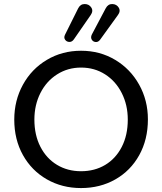

<svg xmlns="http://www.w3.org/2000/svg" viewBox="-20 -932 812 961"><path d="M51.4 -333.5Q51.4 -429 94.7 -507.9Q138 -586.9 214.6 -632.4Q291.1 -678 385.7 -678Q480.2 -678 556.4 -632.4Q632.7 -586.9 676.5 -508.2Q720.3 -429.6 720.3 -334.5Q720.3 -233.5 676.8 -155.3Q633.3 -77.1 557 -33.9Q480.8 9.3 385.7 9.3Q290.9 9.3 214.6 -34.3Q138.4 -77.9 94.9 -155.7Q51.4 -233.6 51.4 -333.5ZM619.6 -333.5Q619.6 -406.5 589.4 -466.2Q559.3 -525.9 506.1 -559.8Q452.9 -593.8 385.7 -593.8Q319.4 -593.8 265.9 -559.8Q212.3 -525.9 182.2 -466.2Q152.1 -406.5 152.1 -333.5Q152.1 -256.1 182.2 -197.5Q212.3 -138.8 265.3 -106.9Q318.2 -75 385.7 -75Q453.5 -75 506.4 -106.5Q559.3 -138.1 589.4 -196.7Q619.6 -255.4 619.6 -333.5ZM305.5 -758.3 371.1 -890Q382.2 -911.9 404 -911.8Q425.8 -911.6 437 -894.2Q448.2 -876.9 433.5 -856L350 -735.4Q340.7 -721.7 327.1 -722.1Q313.5 -722.4 305.9 -733.2Q298.3 -744 305.5 -758.3ZM439.8 -759.5 509.2 -890.6Q520.9 -912.5 542.4 -911.8Q563.8 -911 574.4 -893.6Q585 -876.2 569.7 -856L481.2 -733.5Q471.8 -720.5 458.6 -721.7Q445.3 -723 439 -734.1Q432.7 -745.3 439.8 -759.5Z"/></svg>

Font: SN Pro Thin
Style: Regular
Weight: 200
Designer: Tobias Whetton
Foundry: Supernotes
Version: Version 1.003;Glyphs 3.3 (3324)